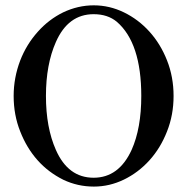

<svg xmlns="http://www.w3.org/2000/svg" viewBox="-20 -688 700 720"><path d="M331.1 -634.8Q235.4 -634.8 189.5 -530.3Q152.3 -446.3 152.3 -328.1Q152.3 -210 189.5 -126Q235.4 -21.5 331.1 -21.5Q425.8 -21.5 473.6 -126Q509.8 -207 509.8 -328.1Q509.8 -527.3 418 -606.4Q383.8 -634.8 331.1 -634.8ZM332 11.7Q271.5 11.7 217.8 -13.7Q161.1 -42 121.1 -86.9Q80.1 -132.8 55.7 -195.3Q31.2 -256.8 31.2 -328.1Q31.2 -396.5 55.7 -460.9Q79.1 -521.5 122.1 -569.3Q163.1 -615.2 216.8 -641.6Q272.5 -668 331.5 -668Q390.6 -668 444.8 -641.6Q499 -615.2 540.5 -569.3Q582 -523.4 606.4 -461.4Q630.9 -399.4 630.9 -328.1Q630.9 -256.8 606.4 -195.3Q582 -132.8 540.5 -86.9Q499 -41 444.8 -14.6Q390.6 11.7 332 11.7Z"/></svg>

Font: Menaion Unicode
Style: Regular
Weight: 400
Designer: Aleksandr Andreev
Foundry: Ponomar Technologies, Inc.
Version: 2.0